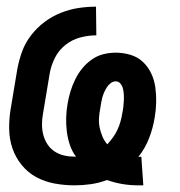

<svg xmlns="http://www.w3.org/2000/svg" viewBox="-20 -548 540 576"><path d="M394 8Q370 8 346.5 4Q323 0 301 -8Q277 1 252.5 4.5Q228 8 204 8Q173 8 143.5 2.5Q114 -3 89 -16.5Q64 -30 45.5 -52.5Q27 -75 17.5 -102.5Q8 -130 7.5 -160.5Q7 -191 12 -221L32 -341Q37 -368 46.5 -394Q56 -420 73.5 -442.5Q91 -465 113.5 -482Q136 -499 162.5 -509.5Q189 -520 215.5 -524Q242 -528 268 -528L269 -442Q245 -442 220.5 -435.5Q196 -429 176 -413Q156 -397 144.5 -374Q133 -351 129 -327L109 -207Q106 -191 106 -174.5Q106 -158 110 -143Q114 -128 122.5 -115Q131 -102 144 -93.5Q157 -85 172.5 -81.5Q188 -78 205 -78H208Q196 -94 189.5 -113.5Q183 -133 180.5 -153.5Q178 -174 178.5 -195Q179 -216 183 -238Q186 -256 191.5 -274Q197 -292 205.5 -309.5Q214 -327 226.5 -342.5Q239 -358 255.5 -369.5Q272 -381 290.5 -385.5Q309 -390 327 -390Q350 -390 371.5 -383.5Q393 -377 408.5 -362.5Q424 -348 433.5 -328Q443 -308 446 -286Q449 -264 448.5 -241Q448 -218 444 -195Q439 -164 427.5 -134Q416 -104 395 -77Q397 -77 399.5 -77.5Q402 -78 404 -78L410 8ZM302 -115Q311 -125 319 -136Q327 -147 332.5 -159Q338 -171 341.5 -183.5Q345 -196 347 -209Q349 -218 350 -227.5Q351 -237 351.5 -246Q352 -255 351.5 -264Q351 -273 349 -281.5Q347 -290 341.5 -297Q336 -304 327 -304Q319 -304 312 -298.5Q305 -293 300.5 -286Q296 -279 292.5 -271Q289 -263 287 -255.5Q285 -248 283.5 -240Q282 -232 281 -224Q278 -209 277 -194Q276 -179 279 -165Q282 -151 287.5 -138Q293 -125 302 -115Z"/></svg>

Font: Iosevka Curly Semibold
Style: Italic
Weight: 600
Italic angle: -9°
Monospace: yes
Designer: Belleve Invis
Foundry: Belleve Invis
Version: Version 22.1.2; ttfautohint (v1.8.4)